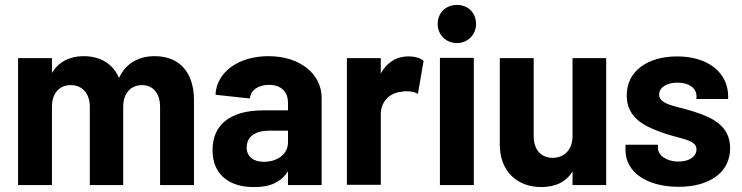

<svg xmlns="http://www.w3.org/2000/svg" viewBox="-20 -748 3000 776"><path d="M627 -316V0H764V-343C764 -455 706 -521 605 -521C545 -521 490 -496 461 -433C437 -489 387 -521 318 -521C264 -521 218 -500 190 -453V-513H53V0H190V-317C190 -371 220 -404 266 -404C312 -404 343 -371 343 -316V0H478V-317C478 -371 508 -404 555 -404C598 -404 627 -371 627 -316Z M1144 -332V-302H1045C914 -302 839 -247 839 -141C839 -35 916 9 1007 8C1072 9 1117 -13 1144 -56V0H1280V-352C1280 -449 1193 -521 1065 -521C943 -521 855 -456 851 -365L990 -350C993 -383 1023 -405 1067 -405C1117 -405 1144 -377 1144 -332ZM977 -152C977 -197 1013 -220 1070 -220H1144V-173C1144 -123 1099 -94 1046 -94C1006 -94 977 -114 977 -152Z M1382 -1H1519V-286C1519 -339 1557 -373 1602 -377C1630 -383 1660 -376 1669 -368L1692 -502C1682 -511 1663 -520 1631 -520C1578 -520 1542 -492 1519 -451V-513H1382Z M1758 0H1895V-514H1758ZM1749 -651C1749 -607 1782 -574 1827 -574C1870 -574 1904 -607 1904 -651C1904 -697 1871 -728 1827 -728C1782 -728 1749 -697 1749 -651Z M2167 8C2226 8 2268 -13 2294 -55V0H2430V-513H2294V-197C2294 -145 2262 -110 2214 -110C2166 -110 2137 -144 2137 -197V-513H2000V-164C2000 -52 2074 8 2167 8Z M2723 7C2846 7 2931 -50 2931 -149C2931 -239 2860 -273 2784 -297C2713 -320 2644 -324 2644 -366C2644 -395 2676 -414 2718 -414C2766 -414 2795 -391 2795 -359V-348H2923V-358C2923 -455 2841 -520 2717 -520C2597 -520 2513 -461 2513 -362C2513 -274 2582 -239 2646 -216C2717 -187 2795 -187 2795 -145C2795 -116 2767 -95 2722 -95C2673 -95 2639 -121 2639 -150V-163H2508V-141C2508 -55 2590 7 2723 7Z"/></svg>

Font: Vanilla Cream ExtraBold
Style: Regular
Weight: 800
Designer: Jeremy Tribby, Jinavaṁso
Foundry: Tribby Type
Version: Version 1.422;Glyphs 3.1.2 (3151)